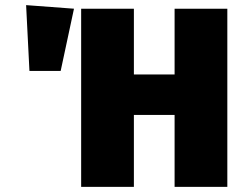

<svg xmlns="http://www.w3.org/2000/svg" viewBox="-20 -730 951 750"><path d="M662 -281H503V0H297V-696H503V-439H662V-696H868V0H662ZM269 -696 217 -453H95L82 -710Z"/></svg>

Font: FiraGO Heavy
Style: Regular
Weight: 900
Designer: bBox Type
Foundry: bBox Type GmbH
Version: Version 1.001